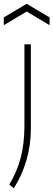

<svg xmlns="http://www.w3.org/2000/svg" viewBox="-59 -774 282 1014"><path d="M-39 -682 82 -754 203 -682V-641L82 -713L-39 -641ZM-10 201Q31 133 50.5 58.5Q70 -16 70 -110V-540H104V-93Q104 -9 81 71Q58 151 14 220Z"/></svg>

Font: Encode Sans Compressed
Style: Thin
Weight: 100
Designer: Pablo Impallari, Andres Torresi
Foundry: Pablo Impallari, Andres Torresi
Version: Version 1.000; ttfautohint (v1.00) -l 8 -r 50 -G 200 -x 14 -